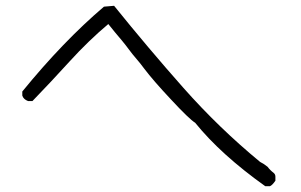

<svg xmlns="http://www.w3.org/2000/svg" viewBox="-20 -634 1040 663"><path d="M912 9H896Q743 -100 654 -210Q633 -223 570 -291Q509 -356 478 -397Q464 -416 450.5 -431.5Q437 -447 426 -462Q415 -477 401 -494Q377 -522 354 -551Q285 -493 220 -421.5Q155 -350 92 -285H77Q61 -291 57 -304V-318Q198 -491 339 -611L374 -614Q490 -470 613 -331Q736 -192 878 -75Q892 -68 904 -58Q913 -46 925 -37Q931 -32 931 -24V-10Q920 6 912 9Z"/></svg>

Font: Yozai
Style: Regular
Weight: 400
Designer: LXGW / Y.OzVox
Foundry: LXGW / Y.OzVox
Version: Version 0.861;October 22, 2024